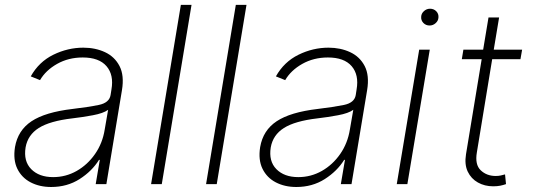

<svg xmlns="http://www.w3.org/2000/svg" viewBox="-20 -747 2165 779"><path d="M187.5 11.7Q140.6 11.7 104.4 -7.1Q68.2 -25.9 50.4 -62.1Q32.7 -98.4 40.8 -150.2Q52.6 -218.4 108 -255.1Q163.4 -291.9 274.5 -305Q338.1 -312.5 380.7 -321.2Q423.3 -329.9 428.6 -361.2L432.2 -383.9Q442.5 -443.2 412.1 -478.5Q381.7 -513.8 315.7 -513.8Q257.8 -513.8 211.6 -487.7Q165.5 -461.6 142.4 -421.9L104.8 -437.1Q137.8 -496.1 196.4 -524.9Q255 -553.6 318.2 -553.6Q366.8 -553.6 406.1 -535.3Q445.3 -517 465 -478.9Q484.7 -440.7 474.8 -381L411.6 0H368.3L384.9 -98.4H381.7Q353.3 -52.6 302.9 -20.4Q252.5 11.7 187.5 11.7ZM195.7 -28.4Q246.8 -28.4 291 -53.4Q335.2 -78.5 365.6 -122.2Q396 -165.8 404.8 -221.2L418.7 -301.5Q399.5 -287.3 356.4 -279.3Q313.2 -271.3 273.1 -266.7Q182.2 -256 137.4 -227.8Q92.7 -199.6 83.8 -148.8Q74.9 -93 106.7 -60.7Q138.5 -28.4 195.7 -28.4Z M757.1 -727.3 636.4 0H593L713.8 -727.3Z M980.1 -727.3 859.4 0H816.1L936.8 -727.3Z M1182.2 11.7Q1135.3 11.7 1099.1 -7.1Q1062.9 -25.9 1045.1 -62.1Q1027.3 -98.4 1035.5 -150.2Q1047.2 -218.4 1102.6 -255.1Q1158 -291.9 1269.2 -305Q1332.7 -312.5 1375.4 -321.2Q1418 -329.9 1423.3 -361.2L1426.8 -383.9Q1437.1 -443.2 1406.8 -478.5Q1376.4 -513.8 1310.4 -513.8Q1252.5 -513.8 1206.3 -487.7Q1160.2 -461.6 1137.1 -421.9L1099.4 -437.1Q1132.5 -496.1 1191.1 -524.9Q1249.6 -553.6 1312.9 -553.6Q1361.5 -553.6 1400.7 -535.3Q1440 -517 1459.7 -478.9Q1479.4 -440.7 1469.5 -381L1406.2 0H1362.9L1379.6 -98.4H1376.4Q1348 -52.6 1297.6 -20.4Q1247.2 11.7 1182.2 11.7ZM1190.3 -28.4Q1241.5 -28.4 1285.7 -53.4Q1329.9 -78.5 1360.3 -122.2Q1390.6 -165.8 1399.5 -221.2L1413.4 -301.5Q1394.2 -287.3 1351 -279.3Q1307.9 -271.3 1267.8 -266.7Q1176.8 -256 1132.1 -227.8Q1087.4 -199.6 1078.5 -148.8Q1069.6 -93 1101.4 -60.7Q1133.2 -28.4 1190.3 -28.4Z M1589.8 0 1680.8 -545.5H1723.7L1632.8 0ZM1723 -643.5Q1707.7 -643.5 1697.6 -654.1Q1687.5 -664.8 1688.9 -679.7Q1689.6 -692.5 1700.3 -702.1Q1710.9 -711.6 1724.8 -711.6Q1740.1 -711.6 1750.2 -701.2Q1760.3 -690.7 1758.9 -675.8Q1758.2 -662.6 1747.5 -653.1Q1736.9 -643.5 1723 -643.5Z M2098.4 -545.5 2091.6 -506.7H1976.9L1914.8 -128.9Q1906.2 -79.2 1930.4 -56.1Q1954.5 -33 1991.5 -33Q2002.5 -33 2011.4 -35Q2020.2 -36.9 2029.1 -39.4L2033 0Q2022 3.9 2009.8 6.4Q1997.5 8.9 1980.8 8.9Q1946.7 8.9 1919.2 -6.4Q1891.7 -21.7 1877.8 -50.6Q1864 -79.5 1870.7 -121.1L1934.3 -506.7H1853.7L1860.1 -545.5H1940.3L1962 -676.1H2005L1983.3 -545.5Z"/></svg>

Font: Inter UI Extra Light
Style: Italic
Weight: 200
Italic angle: -9.39999°
Designer: Rasmus Andersson
Foundry: rsms
Version: 3.2;8d6f07862